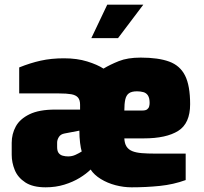

<svg xmlns="http://www.w3.org/2000/svg" viewBox="-20 -794 872 820"><path d="M175 6Q120 6 88 -15Q56 -36 43 -68Q30 -100 30 -133V-184Q30 -222 47.5 -254Q65 -286 106 -306Q147 -326 216 -326H322V-347Q322 -367 313 -377.5Q304 -388 284.5 -391.5Q265 -395 232 -395H62V-506Q109 -525 154 -535Q199 -545 253 -545Q309 -545 352.5 -531.5Q396 -518 422 -501Q450 -518 487.5 -533Q525 -548 581 -548Q656 -548 702.5 -531Q749 -514 770.5 -471Q792 -428 792 -349Q792 -267 741 -235Q690 -203 594 -203H511Q512 -181 520.5 -168Q529 -155 545 -148.5Q561 -142 585.5 -140Q610 -138 642 -138H773V-25Q721 -6 662.5 0Q604 6 542 6Q508 6 473.5 -3Q439 -12 410.5 -29.5Q382 -47 367 -70Q349 -52 320.5 -34.5Q292 -17 255 -5.5Q218 6 175 6ZM271 -126Q288 -126 303 -133Q318 -140 329 -147Q325 -160 322 -184Q319 -208 319 -236L256 -224Q239 -221 231.5 -209Q224 -197 224 -185V-166Q224 -149 230.5 -140.5Q237 -132 248 -129Q259 -126 271 -126ZM511 -322H588Q602 -322 608.5 -327Q615 -332 617 -339.5Q619 -347 619 -354Q619 -375 612 -386Q605 -397 592.5 -400.5Q580 -404 565 -404Q542 -404 530.5 -395.5Q519 -387 515 -369Q511 -351 511 -322ZM370 -631 438 -774H592L484 -631Z"/></svg>

Font: Exo Thin Black
Style: Regular
Weight: 900
Version: Version 2.000